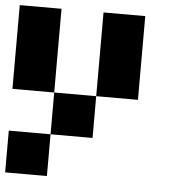

<svg xmlns="http://www.w3.org/2000/svg" viewBox="-52 -592 824 823"><g transform="rotate(5 360.5 -180.0)"><path d="M0 -540Q59.6 -540 179.7 -540Q179.7 -419.9 179.7 -179.7Q120.1 -179.7 0 -179.7Q0 -299.8 0 -540ZM360.4 -540Q419.9 -540 540 -540Q540 -419.9 540 -179.7Q480.5 -179.7 360.4 -179.7Q360.4 -299.8 360.4 -540ZM179.7 -179.7Q240.2 -179.7 360.4 -179.7Q360.4 -120.1 360.4 0Q299.8 0 179.7 0Q179.7 -59.6 179.7 -179.7ZM0 0Q59.6 0 179.7 0Q179.7 59.6 179.7 179.7Q120.1 179.7 0 179.7Q0 120.1 0 0Z"/></g></svg>

Font: Pixelfont
Style: 5 px
Weight: 400
Designer: Eugene Lysy
Version: Version 1.0.2 (beta)